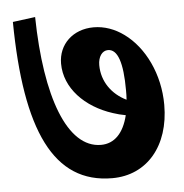

<svg xmlns="http://www.w3.org/2000/svg" viewBox="-48 -682 684 714"><g transform="rotate(-5 294.5 -325.0)"><path d="M343 -14C473 -14 559 -116 559 -269C559 -384 508 -487 435 -540C401 -565 362 -579 322 -579C245 -579 190 -527 190 -455C190 -364 263 -288 366 -255C381 -250 396 -246 413 -243C397 -177 362 -141 312 -141C186 -141 114 -337 109 -636L25 -625C29 -220 124 -14 343 -14ZM331 -437C331 -468 346 -490 368 -490C404 -490 422 -439 422 -335C422 -323 422 -311 421 -300C367 -326 331 -376 331 -437Z"/></g></svg>

Font: Noto Serif Devanagari SemiCondensed Black
Style: Regular
Weight: 900
Width: 4
Designer: Universal Thirst, Indian Type Foundry and the Monotype Design Team
Foundry: Monotype Imaging Inc.
Version: Version 2.004